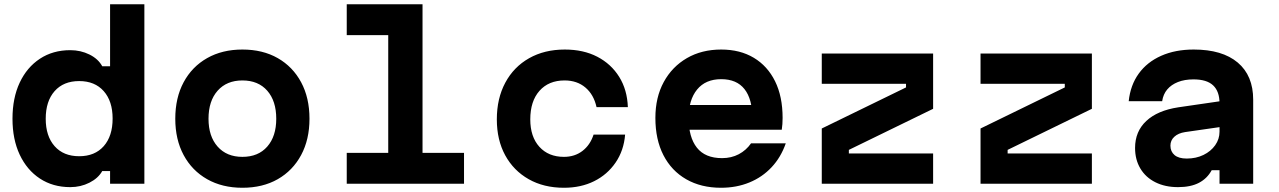

<svg xmlns="http://www.w3.org/2000/svg" viewBox="-20 -868 6040 907"><path d="M312 16Q230 16 168.5 -24.5Q107 -65 73 -137.5Q39 -210 39 -307Q39 -405 73 -477.5Q107 -550 168.5 -590.5Q230 -631 312 -631Q361 -631 402.5 -610.5Q444 -590 463 -555H500V-848H662V0H500V-60H463Q444 -26 402.5 -5Q361 16 312 16ZM354 -130Q428 -130 470 -177.5Q512 -225 512 -308Q512 -390 470 -437.5Q428 -485 354 -485Q280 -485 238 -437.5Q196 -390 196 -307Q196 -225 238 -177.5Q280 -130 354 -130Z M1125 19Q1030 19 958.5 -21.5Q887 -62 847.5 -135.5Q808 -209 808 -307Q808 -406 847.5 -479.5Q887 -553 958.5 -593.5Q1030 -634 1125 -634Q1221 -634 1292 -593.5Q1363 -553 1402.5 -479.5Q1442 -406 1442 -307Q1442 -209 1402.5 -135.5Q1363 -62 1292 -21.5Q1221 19 1125 19ZM1125 -127Q1200 -127 1242.5 -175.5Q1285 -224 1285 -307Q1285 -391 1242.5 -439.5Q1200 -488 1125 -488Q1051 -488 1008 -439.5Q965 -391 965 -307Q965 -224 1008 -175.5Q1051 -127 1125 -127Z M1618 -848H1976V-146H2172V0H1618V-146H1814V-702H1618Z M2644 19Q2549 19 2477.5 -21.5Q2406 -62 2366.5 -134.5Q2327 -207 2327 -304Q2327 -403 2367 -477.5Q2407 -552 2479.5 -593Q2552 -634 2648 -634Q2736 -634 2801.5 -600Q2867 -566 2905 -505Q2943 -444 2946 -362H2798Q2785 -421 2745.5 -454.5Q2706 -488 2647 -488Q2572 -488 2528.5 -439Q2485 -390 2485 -304Q2485 -222 2528 -174.5Q2571 -127 2644 -127Q2695 -127 2731.5 -155Q2768 -183 2784 -232H2933Q2927 -157 2888 -100Q2849 -43 2786.5 -12Q2724 19 2644 19Z M3207 -372H3584L3534 -311Q3534 -400 3497 -447Q3460 -494 3387 -494Q3313 -494 3273 -445Q3233 -396 3233 -311Q3233 -220 3272 -170.5Q3311 -121 3391 -121Q3435 -121 3470 -139.5Q3505 -158 3528 -191H3692Q3669 -125 3625 -78Q3581 -31 3520 -6Q3459 19 3386 19Q3292 19 3222 -21Q3152 -61 3114 -135Q3076 -209 3076 -311Q3076 -408 3115.5 -480.5Q3155 -553 3225 -593.5Q3295 -634 3387 -634Q3476 -634 3541 -595Q3606 -556 3641.5 -484Q3677 -412 3677 -311Q3677 -297 3676 -282Q3675 -267 3673 -255H3207Z M3862 -615H4388V-354L3990 -160V-143H4388V0H3862V-261L4260 -455V-472H3862Z M4612 -615H5138V-354L4740 -160V-143H5138V0H4612V-261L5010 -455V-472H4612Z M5752 -391V-269L5578 -244Q5546 -239 5527.5 -222Q5509 -205 5509 -180Q5509 -152 5528.5 -135.5Q5548 -119 5586 -119Q5630 -119 5665 -136Q5700 -153 5720.5 -182Q5741 -211 5741 -246V-380Q5741 -436 5711 -464.5Q5681 -493 5618 -493Q5576 -493 5544.5 -480.5Q5513 -468 5494 -445.5Q5475 -423 5470 -390H5312Q5320 -466 5359.5 -520.5Q5399 -575 5465.5 -604.5Q5532 -634 5619 -634Q5754 -634 5827 -572.5Q5900 -511 5900 -397V0H5741V-64H5704Q5683 -25 5644 -4.5Q5605 16 5545 16Q5484 16 5438 -7Q5392 -30 5367 -72Q5342 -114 5342 -169Q5342 -247 5395 -296.5Q5448 -346 5546 -361Z"/></svg>

Font: Martian Mono SemiExpanded
Style: Bold
Weight: 700
Width: 6
Designer: Roman Shamin
Foundry: Evil Martians
Version: Version 1.000